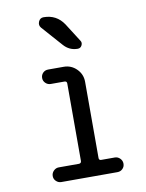

<svg xmlns="http://www.w3.org/2000/svg" viewBox="-85 -821 671 882"><g transform="rotate(-10 250.0 -380.0)"><path d="M128.9 0Q115.2 0 105 -9.8Q94.7 -19.5 94.7 -33.7Q94.7 -47.9 105 -58.1Q115.2 -68.4 128.9 -68.4H222.7Q233.4 -68.4 234.4 -79.1V-441.4Q234.4 -452.1 222.7 -452.1H159.2Q145.5 -452.1 135.3 -461.9Q125 -471.7 125 -485.8Q125 -500 134.8 -509.8Q144.5 -519.5 159.2 -519.5H231.4Q266.6 -519.5 291.5 -494.6Q316.4 -469.7 316.4 -434.6V-79.1Q316.4 -68.4 327.1 -68.4H390.6Q404.3 -68.4 414.6 -58.1Q424.8 -47.9 424.8 -33.7Q424.8 -19.5 415 -9.8Q405.3 0 390.6 0ZM179.7 -759.8Q240.2 -759.8 273.4 -710L328.1 -624Q335 -614.3 329.1 -602.1Q323.2 -589.8 309.6 -589.8Q270.5 -589.8 244.1 -620.1L160.2 -714.8Q149.4 -727.5 156.2 -743.7Q163.1 -759.8 179.7 -759.8Z"/></g></svg>

Font: Rounded-X Mgen+ 1m regular
Style: Regular
Weight: 400
Designer: [Source Han Sans]
Ryoko NISHIZUKA  (kana & ideographs); Paul D. Hunt (Latin, Greek & Cyrillic); Wenlong ZHANG  (bopomofo
Version: Version 1.059.20150602